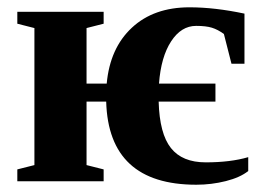

<svg xmlns="http://www.w3.org/2000/svg" viewBox="-20 -491 704 520"><path d="M511.7 9.3Q273.9 9.3 267.6 -215.8H214.4V-43.9L260.7 -32.2V0H26.9V-32.2L73.2 -43.9V-415L26.9 -426.8V-459H260.7V-426.8L214.4 -415V-264.6H269Q277.8 -360.8 337.2 -416Q396.5 -471.2 493.2 -471.2Q561.5 -471.2 642.1 -454.1V-318.4H606.9L586.4 -398.9Q569.8 -411.1 553.7 -416Q537.6 -420.9 511.2 -420.9Q470.7 -420.9 443.4 -378.9Q416 -336.9 410.6 -264.6H563.5V-215.8H409.7Q412.1 -128.9 442.9 -90.1Q473.6 -51.3 537.1 -51.3Q604.5 -51.3 652.3 -65.4V-27.8Q630.4 -10.3 591.6 -0.5Q552.7 9.3 511.7 9.3Z"/></svg>

Font: Liberation Serif
Style: Bold
Weight: 700
Designer: Steve Matteson
Foundry: Ascender Corporation
Version: Version 2.1.5